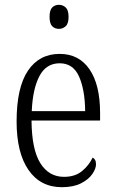

<svg xmlns="http://www.w3.org/2000/svg" viewBox="-20 -768 479 798"><path d="M237 10Q148 10 98.5 -61.5Q49 -133 49 -263Q49 -404 96 -474Q143 -544 228 -544Q308 -544 352 -480Q396 -416 396 -298V-267H111Q112 -147 147.5 -90Q183 -33 246 -33Q292 -33 321 -57Q350 -81 365 -113Q371 -110 375 -103.5Q379 -97 379 -85Q379 -67 363.5 -44.5Q348 -22 316.5 -6Q285 10 237 10ZM334 -306Q333 -395 308.5 -450Q284 -505 228 -505Q172 -505 144 -452Q116 -399 112 -306ZM225 -648Q208 -648 197 -659Q186 -670 186 -698Q186 -726 197 -737Q208 -748 225 -748Q241 -748 253 -737Q265 -726 265 -698Q265 -670 253 -659Q241 -648 225 -648Z"/></svg>

Font: Noto Serif Ethiopic Condensed Light
Style: Regular
Weight: 300
Width: 3
Designer: Monotype Design Team
Foundry: Monotype Imaging Inc.
Version: Version 2.102